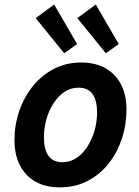

<svg xmlns="http://www.w3.org/2000/svg" viewBox="-20 -813 613 847"><path d="M244.2 13.5Q179.5 13.5 134.9 -12.6Q90.2 -38.8 67 -85.5Q43.8 -132.2 43.8 -194Q43.8 -261.5 64.8 -323Q85.8 -384.5 124.6 -432.6Q163.5 -480.8 217.5 -509Q271.5 -537.2 337.5 -537.2Q402.5 -537.2 447 -511.1Q491.5 -485 514.8 -438.8Q538 -392.5 538 -330Q538 -262.5 517.5 -200.9Q497 -139.2 458.9 -91.1Q420.8 -43 366.4 -14.8Q312 13.5 244.2 13.5ZM256 -97.5Q282.5 -97.5 306 -109.5Q329.5 -121.5 348.1 -143.1Q366.8 -164.8 380.2 -192.6Q393.8 -220.5 401 -252.4Q408.2 -284.2 408.2 -317.2Q408.2 -369.2 388.5 -397.8Q368.8 -426.2 325.8 -426.2Q299.2 -426.2 275.9 -414.2Q252.5 -402.2 233.8 -380.6Q215 -359 201.5 -331.1Q188 -303.2 180.9 -271.4Q173.8 -239.5 173.8 -206.5Q173.8 -154.5 193.5 -126Q213.2 -97.5 256 -97.5ZM447 -578 321.2 -733 402.5 -793.2 503.8 -618.8ZM263.2 -578 137.5 -733 218.8 -793.2 320 -618.8Z"/></svg>

Font: Ubuntu Sans
Style: Italic
Weight: 400
Italic angle: -13.5°
Designer: Dalton Maag Ltd
Foundry: Dalton Maag Ltd
Version: Version 1.006